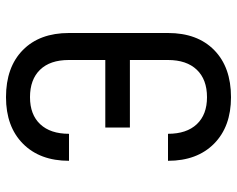

<svg xmlns="http://www.w3.org/2000/svg" viewBox="-95 -685 790 640"><g transform="rotate(-90 300.0 -365.0)"><path d="M296 10Q198 10 141 -46.5Q84 -103 84 -200H174Q174 -138 206 -104Q238 -70 296 -70Q355 -70 387.5 -104Q420 -138 420 -200V-327H195V-409H420V-531Q420 -593 387.5 -626.5Q355 -660 296 -660Q238 -660 206 -626Q174 -592 174 -530H84Q84 -627 141 -683.5Q198 -740 296 -740Q396 -740 453 -684Q510 -628 510 -530V-200Q510 -102 453 -46Q396 10 296 10Z"/></g></svg>

Font: Liga JetBrainsMono Nerd Font
Style: Regular
Weight: 400
Designer: Philipp Nurullin, Konstantin Bulenkov
Foundry: JetBrains
Version: Version 2.225; ttfautohint (v1.8.3)